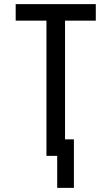

<svg xmlns="http://www.w3.org/2000/svg" viewBox="-20 -755 540 930"><path d="M257 155V0H205V-655H56V-735H444V-655H295V-80H338V155Z"/></svg>

Font: Iosevka SS10 Medium
Style: Regular
Weight: 500
Monospace: yes
Designer: Belleve Invis
Foundry: Belleve Invis
Version: Version 28.0.6; ttfautohint (v1.8.4)